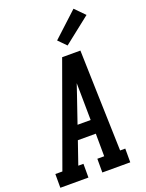

<svg xmlns="http://www.w3.org/2000/svg" viewBox="-201 -1071 879 1156"><g transform="rotate(-20 239.0 -493.0)"><path d="M-22 0V-88H23L257 -735H374L381 -490L393 -88H426V0H247V-88H291L290 -233H175L125 -88H158V0ZM205 -321H289L287 -490Q287 -507 286.5 -524Q286 -541 286 -558Q280 -541 274.5 -524Q269 -507 263 -490ZM312 -790 263 -840 421 -986 482 -924Z"/></g></svg>

Font: Iosevka Slab Semibold Oblique
Style: Regular
Weight: 600
Italic angle: -9°
Monospace: yes
Designer: Belleve Invis
Foundry: Belleve Invis
Version: Version 11.1.1; ttfautohint (v1.8.3)